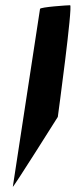

<svg xmlns="http://www.w3.org/2000/svg" viewBox="-20 -728 289 734"><path d="M29 -14C28 -6 201 -281 201 -281C202 -288 259 -708 248 -708C238 -708 134 -701 133 -694Z"/></svg>

Font: Ampere
Style: CndIta
Weight: 400
Version: Version 1